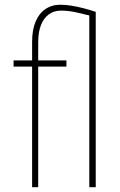

<svg xmlns="http://www.w3.org/2000/svg" viewBox="-20 -780 502 800"><path d="M139.2 0H113.8V-605Q113.8 -655.3 128.2 -689.7Q142.6 -724.1 169.2 -742.2Q195.8 -760.3 232.4 -760.3Q252.9 -760.3 277.6 -756.3Q302.2 -752.4 328.4 -745.6Q354.5 -738.8 378.9 -730.5L361.3 -713.4Q329.1 -721.2 297.6 -728.5Q266.1 -735.8 233.9 -735.8Q205.1 -735.8 183.6 -720.2Q162.1 -704.6 150.6 -675.3Q139.2 -646 139.2 -605ZM352.1 0V-730.5H378.9V0ZM256.8 -528.3V-502.4H36.6V-528.3Z"/></svg>

Font: Roboto Condensed Thin
Style: Regular
Weight: 250
Width: 3
Designer: Christian Robertson
Foundry: Google
Version: Version 3.009; 2024